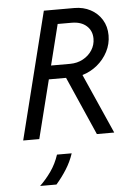

<svg xmlns="http://www.w3.org/2000/svg" viewBox="-58 -669 658 941"><g transform="rotate(-5 271.0 -198.0)"><path d="M37.5 0 193.8 -625H343.8Q388.2 -625 423.3 -606.2Q458.3 -587.5 478.8 -554.2Q499.3 -520.8 499.3 -477.1Q499.3 -434.7 479.9 -397.2Q460.4 -359.7 427.8 -333Q395.1 -306.2 354.9 -294.4L485.4 0H400L273.6 -287.5H188.9L116.7 0ZM205.6 -354.2H299.3Q334.7 -354.2 363.2 -369.8Q391.7 -385.4 408 -411.1Q424.3 -436.8 424.3 -467.4Q424.3 -506.2 397.6 -530.2Q370.8 -554.2 324.3 -554.2H255.6ZM100.7 229.2Q131.2 200 156.6 163.9Q181.9 127.8 196.5 83.3H268.8Q255.6 123.6 232.6 160.1Q209.7 196.5 181.2 229.2Z"/></g></svg>

Font: Afacad
Style: Italic
Weight: 400
Italic angle: -14°
Designer: Kristian Moeller
Foundry: Dicotype
Version: Version 1.000